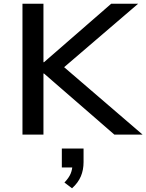

<svg xmlns="http://www.w3.org/2000/svg" viewBox="-20 -725 788 1034"><path d="M101 0V-705H214V-390H217L579 -705H724L296 -338L300 -385L748 0H596L217 -329H214V0ZM368 289 327 258Q351 233 360.5 210Q370 187 370 162L393 177H313V75H430V148Q430 190 415.5 224.5Q401 259 368 289Z"/></svg>

Font: Nunito Sans 10pt SemiExpanded SemiBold
Style: Regular
Weight: 600
Width: 6
Designer: Vernon Adams
Foundry: Vernon Adams
Version: Version 3.101;gftools[0.9.27]